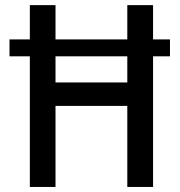

<svg xmlns="http://www.w3.org/2000/svg" viewBox="-20 -740 711 760"><path d="M17.6 -517.1V-584H652.8V-517.1ZM98.1 0V-719.7H199.7V-413.6H483.9V-719.7H585.9V0H483.9V-320.8H199.7V0Z"/></svg>

Font: Reddit Sans Condensed Medium
Style: Regular
Weight: 500
Designer: Stephen Hutchings
Foundry: Reddit
Version: Version 1.014